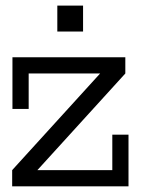

<svg xmlns="http://www.w3.org/2000/svg" viewBox="-20 -657 586 677"><path d="M433.1 0H22.9V-57.1L333 -397.9H81.1V-272.9H23.9V-455.1H421.9V-397.9L111.8 -57.1H376V-182.1H433.1ZM272.9 -545.9H182.1V-637.2H272.9Z"/></svg>

Font: Anonymous Pro
Style: Regular
Weight: 400
Monospace: yes
Designer: Mark Simonson
Version: Version 1.003